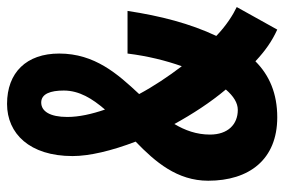

<svg xmlns="http://www.w3.org/2000/svg" viewBox="-151 -644 807 545"><g transform="rotate(-90 252.5 -371.5)"><path d="M192 12C259 12 311 -10 351 -50C381 -22 408 -3 441 12L505 -103C484 -113 453 -132 423 -161C458 -235 480 -320 494 -413H373C366 -356 353 -304 337 -259C308 -297 280 -339 258 -380C315 -441 373 -506 373 -607C373 -700 319 -755 230 -755C146 -755 82 -691 82 -569C82 -521 97 -458 123 -390C65 -334 12 -272 12 -184C12 -68 72 12 192 12ZM271 -134C252 -112 233 -100 213 -100C172 -100 143 -128 143 -179C143 -217 155 -250 173 -280C201 -229 234 -178 271 -134ZM214 -477C201 -515 193 -551 193 -584C193 -633 209 -658 234 -658C259 -658 268 -631 268 -594C268 -550 245 -513 214 -477Z"/></g></svg>

Font: Noto Sans Mono CJK HK
Style: Bold
Weight: 700
Designer: Ryoko NISHIZUKA 西塚涼子 (kana, bopomofo & ideographs); Paul D. Hunt (Latin, Greek & Cyrillic); Sandoll Communications 산돌커뮤니
Foundry: Adobe
Version: Version 2.004;hotconv 1.0.118;makeotfexe 2.5.65603